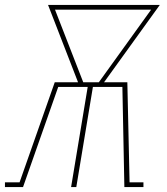

<svg xmlns="http://www.w3.org/2000/svg" viewBox="-54 -755 674 775"><path d="M-34 0V-19H25L167 -423H261L140 -735H591L366 -423H460L469 -19H525V0H448L440 -404H321L254 0H233L300 -404H181L39 0ZM282 -423H345L556 -716H168Z"/></svg>

Font: Iosevka Curly Slab ThExObl
Style: Regular
Weight: 100
Width: 7
Italic angle: -9°
Monospace: yes
Designer: Belleve Invis
Foundry: Belleve Invis
Version: Version 11.1.0; ttfautohint (v1.8.3)